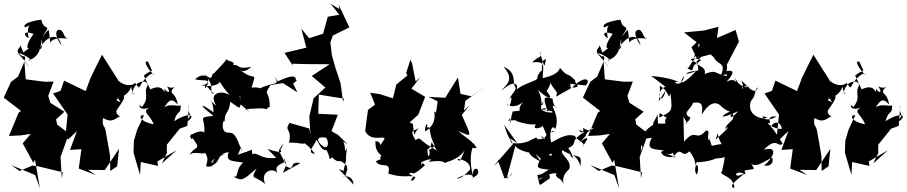

<svg xmlns="http://www.w3.org/2000/svg" viewBox="-45 -918 4871 1031"><path d="M65 -675C61 -652 26 -650 78 -614C72 -616 100 -625 86 -591C116 -549 130 -543 48 -637C143 -603 112 -585 109 -595C173 -613 174 -675 180 -709C188 -640 161 -655 168 -655C199 -721 268 -752 285 -674C220 -767 288 -768 289 -746C297 -752 294 -711 328 -708C328 -708 252 -727 224 -690C215 -782 223 -763 183 -721C237 -801 191 -743 177 -812C177 -813 70 -799 88 -771C150 -790 89 -801 109 -713C78 -728 81 -756 135 -736C81 -661 103 -641 131 -674L80 -636ZM60 0 129 -29 160 -25 292 7 287 40 280 -75C295 -117 311 -158 325 -201L262 -249L256 -277L301 -318L225 -366L214 -403L243 -480L196 -479L93 -492L86 -587L52 -507L14 -478L-25 -394L68 -322L55 -313L3 -188L67 -191L120 -199L77 -148L134 -44L143 -61L169 92L144 22L16 -31Z M547 0 546 -79 542 -105 522 -217C513 -256 503 -230 508 -284C561 -255 570 -282 603 -295C598 -289 573 -309 581 -326C628 -391 642 -421 583 -391C629 -443 607 -392 583 -489C590 -448 556 -441 603 -368C540 -398 628 -372 660 -452C665 -397 697 -413 665 -417C678 -496 756 -490 747 -457C723 -418 762 -396 716 -342C699 -379 686 -301 783 -352C699 -318 757 -314 780 -251C707 -263 694 -303 728 -299L692 -223L674 -162L672 -98L707 21L711 -48L804 -27L800 -51L903 -111L824 -40L851 -96V-141L920 -227L961 -242L970 -360C956 -286 1003 -321 946 -257C1017 -294 979 -325 890 -267C908 -333 928 -299 925 -353C911 -340 839 -380 817 -309C859 -376 870 -401 909 -357C900 -423 866 -409 879 -436C917 -479 895 -430 852 -454C876 -413 854 -420 839 -441C836 -389 845 -479 762 -438C733 -501 722 -520 729 -513C774 -555 784 -510 750 -586C725 -597 738 -559 779 -518C786 -509 783 -531 761 -518C689 -467 717 -420 681 -473C675 -463 617 -435 554 -525C535 -497 510 -468 551 -511C515 -535 503 -498 527 -508C523 -490 524 -535 591 -485L503 -624C482 -582 461 -542 441 -499L415 -429L299 -485L280 -430L240 -416L318 -303L307 -192L320 -168L368 -214L331 -113L392 -117L378 -13L470 22L428 -6L518 -5L594 -119L584 -25Z M1492 -31 1455 -104C1453 -86 1441 -109 1478 -146C1450 -89 1462 -133 1465 -100C1379 -111 1369 -146 1438 -70C1339 -59 1331 -121 1297 -76C1291 -66 1318 -58 1307 -114C1225 -80 1193 -86 1210 -56C1272 -129 1234 -175 1255 -98C1220 -209 1206 -205 1175 -206C1132 -213 1159 -300 1163 -260C1156 -322 1186 -301 1191 -372C1244 -337 1252 -313 1242 -403C1255 -391 1224 -359 1253 -354C1251 -347 1333 -297 1271 -332C1371 -337 1351 -339 1388 -332C1400 -346 1374 -333 1403 -343C1405 -440 1364 -397 1408 -461L1474 -472L1552 -422L1529 -469C1579 -508 1519 -474 1544 -482C1547 -519 1515 -514 1434 -475C1425 -490 1478 -440 1429 -507C1459 -453 1436 -483 1354 -445C1401 -418 1356 -457 1306 -447C1334 -544 1323 -479 1254 -536C1238 -573 1245 -504 1304 -559C1222 -542 1243 -575 1208 -568C1219 -593 1176 -585 1173 -601C1148 -567 1104 -527 1106 -525C1083 -525 1107 -472 1052 -521C1132 -430 1050 -424 1120 -409C1092 -405 1051 -494 1057 -442C1095 -503 1054 -479 1002 -492C1068 -553 1106 -461 1035 -460C1127 -443 1151 -490 1125 -476C1139 -490 1131 -471 1189 -407C1143 -436 1071 -420 1117 -350C1049 -402 1105 -390 1101 -315C1027 -369 1018 -360 1101 -296C1010 -286 1059 -289 1052 -205C1039 -228 955 -188 980 -180C978 -151 1025 -212 977 -194C1043 -101 1009 -146 971 -85C992 -115 1089 -72 1043 -113C1108 -49 1020 -12 1095 -26C1096 -50 1065 -50 1164 -91C1084 -74 1105 -33 1073 -22C1153 -43 1107 -90 1183 -101C1164 -47 1205 -55 1261 -45C1215 -6 1241 39 1207 30C1258 59 1263 45 1333 -13C1298 51 1319 20 1379 70C1348 -1 1428 -21 1443 13C1436 -23 1432 -25 1503 -57C1470 -31 1477 -109 1494 -23C1545 2 1502 -56 1568 -42L1474 10Z M1801 0C1798 -7 1828 -108 1812 -47C1815 -160 1832 -136 1808 -107C1807 -178 1774 -168 1821 -144L1771 -193L1735 -214L1769 -302L1664 -307L1667 -410L1803 -388L1797 -373L1784 -470L1755 -558L1737 -622L1729 -690L1742 -727L1831 -771L1773 -894L1778 -869L1730 -898L1777 -839L1715 -828L1690 -737L1615 -713L1573 -764L1600 -662L1483 -634L1527 -566L1525 -576L1584 -574L1725 -573L1629 -510L1700 -450H1704L1639 -390L1616 -293L1622 -195L1616 -228L1510 -258C1478 -210 1525 -232 1507 -152C1581 -153 1571 -138 1602 -153C1575 -145 1595 -161 1646 -92C1597 -96 1644 -137 1655 -168C1682 -118 1690 -102 1728 -117C1692 -116 1622 -186 1696 -180C1723 -184 1721 -108 1698 -134C1741 -53 1714 -55 1738 -73C1784 -28 1767 -80 1818 -26C1817 15 1832 -48 1805 40C1818 1 1827 42 1785 24C1805 34 1847 15 1854 74L1774 -10Z M2143 -513 2083 -464 2065 -390 1993 -413 1943 -420 1969 -356 1931 -328 1916 -214C1948 -150 2026 -196 2019 -171C1976 -108 2019 -157 1971 -160C1968 -80 2021 -91 1995 -72C2001 -72 2009 -9 2007 -54C2028 -61 2001 -71 1973 -51C2002 -9 2057 -59 2040 14C2104 35 2137 27 2181 28C2151 44 2164 71 2185 36C2194 32 2123 13 2169 9C2167 19 2186 17 2237 -31C2206 -66 2229 12 2217 -42C2202 -47 2304 -81 2255 -49C2263 -49 2337 -63 2345 -40C2334 -48 2412 -52 2449 -110C2422 -37 2422 -54 2410 -65C2477 -58 2485 -16 2477 -5C2456 18 2432 42 2406 41C2503 -9 2503 45 2485 39C2566 14 2494 -53 2494 23C2467 -86 2496 -135 2501 -141C2521 -167 2462 -111 2515 -125C2477 -175 2470 -166 2415 -215C2498 -177 2486 -182 2435 -301L2476 -351L2446 -325L2454 -377L2567 -457L2486 -401L2428 -414L2414 -502L2346 -393L2256 -398L2305 -374C2296 -295 2294 -313 2286 -321C2293 -286 2290 -244 2237 -212C2238 -261 2256 -259 2247 -235C2285 -233 2238 -220 2263 -225C2272 -126 2317 -148 2258 -112C2270 -99 2252 -45 2250 -115C2292 -140 2248 -190 2301 -110C2197 -164 2220 -187 2186 -166C2150 -228 2178 -210 2203 -231C2169 -192 2184 -169 2172 -251C2174 -257 2093 -285 2113 -223L2201 -302L2238 -398L2164 -442L2214 -506L2187 -480L2168 -577L2152 -612L2159 -598L2136 -526Z M2693 -175 2710 -145 2606 -26 2642 -57C2617 -68 2634 -49 2664 40C2701 36 2730 -23 2678 42C2677 21 2698 -35 2722 -135C2743 -105 2812 -90 2876 -92C2827 -15 2830 -15 2902 -7C2870 11 2871 18 2840 22C2859 91 2838 85 2907 40C2914 -18 2843 65 2850 43C2942 -5 2951 15 2939 24C2963 56 2953 23 2987 76C2972 59 2976 19 3011 -9C3031 -58 2958 -86 2975 -111C3063 -57 3080 -105 3072 -24C3058 -91 2984 -109 3034 -66C3008 -139 2992 -139 2983 -113C3079 -150 2996 -148 3091 -209C3032 -242 3096 -175 3086 -231C3133 -203 3111 -229 3144 -231C3071 -188 3138 -212 3057 -147C3122 -196 3120 -181 3080 -127C3110 -151 3054 -159 3041 -190C3030 -183 3022 -216 2916 -153C2903 -178 2912 -262 2937 -225C2961 -291 2922 -332 2923 -351C2971 -335 2927 -324 2922 -389C2883 -394 2862 -413 2898 -316C2902 -325 2825 -336 2893 -336C2846 -318 2932 -331 2920 -313C2903 -314 2828 -316 2875 -375C2854 -316 2875 -384 2843 -436C2905 -377 2931 -382 2889 -430C2860 -383 2916 -459 2909 -475C2947 -409 2949 -437 2942 -399C3053 -466 3013 -427 3018 -468L3100 -459C3132 -491 3094 -518 3027 -447C3086 -450 3038 -466 3044 -486C2996 -536 3007 -498 2962 -554C2956 -529 2924 -510 2869 -499C2870 -557 2891 -593 2812 -583C2852 -623 2873 -604 2851 -646C2882 -557 2875 -544 2887 -600C2860 -596 2865 -565 2865 -507C2883 -572 2837 -518 2841 -499C2835 -475 2729 -470 2706 -402C2756 -451 2732 -509 2647 -430C2671 -465 2722 -485 2659 -560C2736 -527 2702 -471 2724 -448C2730 -435 2683 -389 2694 -388C2707 -414 2701 -368 2691 -350C2655 -387 2691 -314 2763 -369C2718 -315 2781 -328 2706 -319C2708 -283 2709 -357 2696 -255C2691 -291 2704 -290 2683 -270C2761 -278 2712 -263 2723 -269C2819 -238 2828 -256 2832 -247C2803 -211 2894 -238 2864 -252C2902 -179 2866 -204 2932 -216C2909 -190 2920 -242 2886 -199C2893 -199 2889 -178 2862 -172C2862 -172 2779 -166 2800 -134C2775 -83 2839 -64 2860 -48C2811 -121 2831 -88 2893 -34C2890 -71 2868 -70 2878 -44C2914 -135 2936 -65 2901 -87C2924 -168 2880 -159 2857 -189C2915 -158 2911 -138 2906 -185C2895 -182 2852 -150 2835 -180C2795 -160 2768 -160 2798 -119C2801 -194 2800 -137 2702 -150C2681 -199 2680 -186 2663 -247L2732 -150Z M3175 -675C3171 -652 3136 -650 3188 -614C3182 -616 3210 -625 3196 -591C3226 -549 3240 -543 3158 -637C3253 -603 3222 -585 3219 -595C3283 -613 3284 -675 3290 -709C3298 -640 3271 -655 3278 -655C3309 -721 3378 -752 3395 -674C3330 -767 3398 -768 3399 -746C3407 -752 3404 -711 3438 -708C3438 -708 3362 -727 3334 -690C3325 -782 3333 -763 3293 -721C3347 -801 3301 -743 3287 -812C3287 -813 3180 -799 3198 -771C3260 -790 3199 -801 3219 -713C3188 -728 3191 -756 3245 -736C3191 -661 3213 -641 3241 -674L3190 -636ZM3170 0 3239 -29 3270 -25 3402 7 3397 40 3390 -75C3405 -117 3421 -158 3435 -201L3372 -249L3366 -277L3411 -318L3335 -366L3324 -403L3353 -480L3306 -479L3203 -492L3196 -587L3162 -507L3124 -478L3085 -394L3178 -322L3165 -313L3113 -188L3177 -191L3230 -199L3187 -148L3244 -44L3253 -61L3279 92L3254 22L3126 -31Z M3644 -256C3614 -247 3660 -263 3662 -287C3612 -312 3668 -331 3676 -366C3712 -370 3734 -370 3723 -303C3734 -319 3776 -390 3822 -353C3812 -364 3874 -292 3900 -330C3815 -296 3808 -270 3920 -321C3861 -259 3878 -308 3889 -308C3907 -265 3860 -270 3847 -220C3852 -237 3901 -257 3797 -168C3822 -230 3794 -203 3831 -143C3829 -134 3864 -155 3777 -135C3767 -162 3754 -214 3765 -164C3742 -174 3777 -218 3746 -217C3688 -152 3695 -236 3628 -157L3625 -292ZM3462 -256C3470 -239 3428 -246 3401 -175C3370 -126 3430 -150 3391 -102C3414 -135 3364 -171 3455 -178C3414 -101 3486 -122 3525 -107C3481 -113 3518 -58 3587 -79C3558 -63 3595 -75 3532 -93C3580 -82 3559 -118 3574 -80C3620 -142 3611 -55 3663 -112C3634 -113 3684 -101 3691 -24C3703 -54 3709 6 3696 19C3671 -9 3714 -76 3687 -47C3769 -45 3820 -77 3794 -66C3786 -69 3849 -64 3850 -83C3840 -67 3855 -95 3832 2C3806 22 3899 24 3898 93C3869 82 3891 63 3959 9C3883 55 3898 -17 3959 19C3930 -72 3961 -97 3943 -90C3963 -89 3901 -76 3928 -87C3892 -91 3948 -25 3933 4C4002 -21 4022 10 3981 -50C4005 -2 4071 -62 4102 -71C4111 -44 4092 -23 4058 -29C4106 -68 4140 -137 4056 -114C4130 -188 4131 -121 4158 -147C4097 -238 4086 -273 4076 -193C4099 -285 4149 -266 4153 -228C4144 -217 4076 -245 4079 -258C4110 -245 4056 -300 4125 -292C4055 -251 4025 -310 4074 -287C4057 -271 3960 -295 3987 -375C4019 -410 4002 -432 4025 -450C4009 -394 3957 -472 3936 -485C3967 -408 3902 -459 3978 -455C3961 -440 3913 -460 3902 -505C3915 -429 3919 -516 3855 -478C3926 -553 3862 -537 3856 -536C3874 -609 3811 -581 3784 -620C3802 -563 3859 -591 3826 -513C3899 -532 3821 -489 3878 -507C3786 -516 3814 -549 3739 -521C3753 -573 3661 -560 3721 -595C3685 -611 3626 -604 3705 -579C3655 -568 3697 -522 3645 -551C3659 -548 3668 -612 3721 -612C3658 -548 3708 -613 3704 -539C3632 -535 3610 -503 3693 -537C3635 -472 3588 -451 3630 -513C3612 -426 3544 -498 3609 -474C3556 -501 3466 -510 3449 -509C3467 -505 3533 -442 3531 -454C3464 -424 3508 -339 3529 -432C3466 -339 3504 -360 3498 -458C3557 -422 3540 -374 3555 -418C3568 -313 3563 -324 3497 -287C3487 -345 3528 -268 3541 -293C3497 -252 3565 -229 3561 -256C3467 -251 3505 -260 3475 -247C3473 -194 3458 -164 3492 -177L3486 -302ZM3668 -664 3696 -606 3770 -626 3851 -557 3923 -695 3905 -757 3805 -714 3813 -774 3735 -754 3628 -744 3713 -678 3679 -607 3704 -628 3706 -701Z M4367 0 4366 -79 4362 -105 4342 -217C4333 -256 4323 -230 4328 -284C4381 -255 4390 -282 4423 -295C4418 -289 4393 -309 4401 -326C4448 -391 4462 -421 4403 -391C4449 -443 4427 -392 4403 -489C4410 -448 4376 -441 4423 -368C4360 -398 4448 -372 4480 -452C4485 -397 4517 -413 4485 -417C4498 -496 4576 -490 4567 -457C4543 -418 4582 -396 4536 -342C4519 -379 4506 -301 4603 -352C4519 -318 4577 -314 4600 -251C4527 -263 4514 -303 4548 -299L4512 -223L4494 -162L4492 -98L4527 21L4531 -48L4624 -27L4620 -51L4723 -111L4644 -40L4671 -96V-141L4740 -227L4781 -242L4790 -360C4776 -286 4823 -321 4766 -257C4837 -294 4799 -325 4710 -267C4728 -333 4748 -299 4745 -353C4731 -340 4659 -380 4637 -309C4679 -376 4690 -401 4729 -357C4720 -423 4686 -409 4699 -436C4737 -479 4715 -430 4672 -454C4696 -413 4674 -420 4659 -441C4656 -389 4665 -479 4582 -438C4553 -501 4542 -520 4549 -513C4594 -555 4604 -510 4570 -586C4545 -597 4558 -559 4599 -518C4606 -509 4603 -531 4581 -518C4509 -467 4537 -420 4501 -473C4495 -463 4437 -435 4374 -525C4355 -497 4330 -468 4371 -511C4335 -535 4323 -498 4347 -508C4343 -490 4344 -535 4411 -485L4323 -624C4302 -582 4281 -542 4261 -499L4235 -429L4119 -485L4100 -430L4060 -416L4138 -303L4127 -192L4140 -168L4188 -214L4151 -113L4212 -117L4198 -13L4290 22L4248 -6L4338 -5L4414 -119L4404 -25Z"/></svg>

Font: Hussar Lance
Style: ExBd
Weight: 700
Foundry: Cannot Into Space Fonts, PlusOne Fonts
Version: Version 2.270